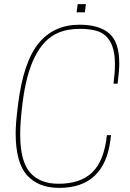

<svg xmlns="http://www.w3.org/2000/svg" viewBox="-20 -906 633 932"><path d="M397 -846ZM392 -846H352L357 -886H397ZM267 6Q166 6 111 -55.5Q56 -117 56 -260Q56 -309 68 -402Q94 -607 168 -696.5Q242 -786 366 -786Q461 -786 510 -744Q559 -702 559 -598Q559 -566 551 -500H531Q538 -554 538 -595Q538 -724 456 -754Q420 -766 369 -766Q306 -766 261 -746Q123 -686 89 -402Q78 -313 78 -254Q78 -124 125.5 -69Q173 -14 264 -14Q372 -14 429 -70.5Q486 -127 499 -250H519L516 -226Q486 6 267 6Z"/></svg>

Font: Tanohe Sans Thin
Style: Italic
Weight: 100
Designer: Village Type and Design LLC & Cristiano Sobral
Foundry: Cooper Hewitt Smithsonian Design Museum
Version: Version 1.00;September 29, 2021;FontCreator 13.0.0.2655 64-b